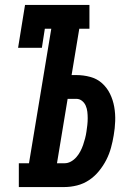

<svg xmlns="http://www.w3.org/2000/svg" viewBox="-20 -755 540 775"><path d="M56 0V-96H97L187 -639H161L149 -562H53L81 -735H341V-639H300L269 -452H288Q317 -452 344.5 -444.5Q372 -437 392 -419Q412 -401 424 -376.5Q436 -352 441 -324Q446 -296 445 -266.5Q444 -237 439 -209Q435 -184 428 -158.5Q421 -133 409 -109.5Q397 -86 379.5 -64.5Q362 -43 339.5 -28Q317 -13 291 -6.5Q265 0 240 0ZM210 -96H240Q254 -96 266.5 -103Q279 -110 288.5 -121Q298 -132 304.5 -144.5Q311 -157 315.5 -170Q320 -183 323.5 -196.5Q327 -210 329 -224Q331 -237 332.5 -250.5Q334 -264 334 -277.5Q334 -291 332.5 -304Q331 -317 326 -328.5Q321 -340 311 -348Q301 -356 288 -356H253Z"/></svg>

Font: Iosevka Slab Oblique
Style: Bold
Weight: 700
Italic angle: -9°
Monospace: yes
Designer: Belleve Invis
Foundry: Belleve Invis
Version: Version 11.1.1; ttfautohint (v1.8.3)